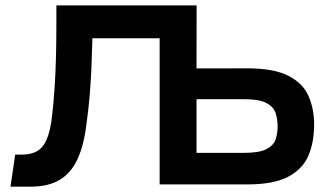

<svg xmlns="http://www.w3.org/2000/svg" viewBox="-20 -680 1217 708"><path d="M705 -660 704.7 -427.7 893 -428Q989 -428 1042.7 -400.8Q1096.3 -373.7 1117.3 -326.7Q1138.3 -279.7 1138.3 -220.7Q1138.3 -155.7 1117.3 -106.2Q1096.3 -56.7 1042.7 -28.3Q989 0 893 0H568.7V-539H320.7Q319.3 -484 317.2 -431.3Q315 -378.7 310.5 -326Q306 -273.3 298.3 -218.3Q289 -143 265.5 -92.5Q242 -42 200.2 -16.8Q158.3 8.3 92.3 8.3H18.7L36 -110H62.7Q94.3 -110 116.5 -122.5Q138.7 -135 152.2 -166Q165.7 -197 172 -251.7Q178 -305.3 181.5 -359.3Q185 -413.3 186.3 -466.2Q187.7 -519 187.8 -567.8Q188 -616.7 188 -660ZM879 -116.3Q935.3 -116.3 962 -129.8Q988.7 -143.3 996.2 -165.5Q1003.7 -187.7 1003.7 -214Q1003.7 -240.3 996.2 -263.3Q988.7 -286.3 962 -300.3Q935.3 -314.3 879 -314.3H704.7V-116.3Z"/></svg>

Font: Nata Sans
Style: Regular
Weight: 400
Designer: Daniel Uzquiano Cruz
Version: Version 1.001